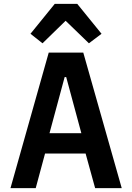

<svg xmlns="http://www.w3.org/2000/svg" viewBox="-20 -969 680 989"><path d="M470 0 421 -178H212L164 0H34L231 -698H409L607 0ZM399 -283 321 -572H313L235 -283ZM378 -949 503 -795 438 -746 318 -862 199 -746 137 -795 262 -949Z"/></svg>

Font: Writer SemiBold
Style: Regular
Weight: 600
Monospace: yes
Designer: Mike Abbink, Paul van der Laan, Pieter van Rosmalen
Foundry: Bold Monday
Version: Version 2.001 2020